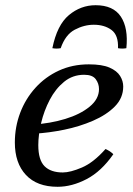

<svg xmlns="http://www.w3.org/2000/svg" viewBox="-20 -702 509 737"><path d="M221 -40Q250 -40 294.5 -59Q339 -78 385 -130Q394 -126 401 -121.5Q408 -117 415 -110Q369 -44 312.5 -14.5Q256 15 201 15Q122 15 79.5 -30.5Q37 -76 37 -155Q37 -215 57.5 -269Q78 -323 116 -365Q154 -407 206 -431Q258 -455 321 -455Q372 -455 400.5 -442.5Q429 -430 441 -410.5Q453 -391 453 -370Q453 -326 421 -293.5Q389 -261 337 -238.5Q285 -216 226 -204Q167 -192 113 -189L107 -224Q173 -228 230.5 -245.5Q288 -263 324 -292.5Q360 -322 360 -360Q360 -381 347.5 -398Q335 -415 303 -415Q259 -415 226 -388Q193 -361 171 -319Q149 -277 138 -230.5Q127 -184 127 -145Q127 -88 151 -64Q175 -40 221 -40ZM213 -517Q197 -514 181 -517Q199 -606 244.5 -644Q290 -682 347 -682Q415 -682 444 -638Q473 -594 465 -517Q449 -514 433 -517Q435 -567 408 -587Q381 -607 340 -607Q303 -607 267 -588Q231 -569 213 -517Z"/></svg>

Font: Poltawski Nowy
Style: Italic
Weight: 400
Italic angle: -12°
Designer: Adam Pótawski, Mateusz Machalski, Borys Kosmynka, Ania Wieluska
Foundry: Capitalics.wtf
Version: Version 1.001;gftools[0.9.25]